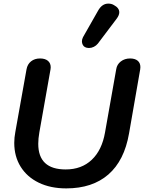

<svg xmlns="http://www.w3.org/2000/svg" viewBox="-20 -1034 798 1064"><path d="M59 -242Q59 -272 65 -303L127 -650Q132 -678 152 -694Q172 -710 202 -710Q230 -710 245.5 -697Q261 -684 261 -661Q261 -654 260 -650L198 -300Q192 -266 192 -237Q192 -95 344 -95Q432 -95 488.5 -148.5Q545 -202 562 -300L624 -650Q628 -677 649.5 -693.5Q671 -710 701 -710Q728 -710 743 -697.5Q758 -685 758 -662Q758 -654 757 -650L695 -294Q669 -144 580.5 -67Q492 10 347 10Q260 10 195 -21.5Q130 -53 94.5 -110Q59 -167 59 -242ZM434 -805Q434 -816 440 -828L523 -974Q545 -1014 580 -1014Q598 -1014 611 -1006Q641 -990 641 -966Q641 -950 627 -931L522 -792Q513 -781 500 -774.5Q487 -768 473 -768Q460 -768 451 -773Q443 -777 438.5 -786Q434 -795 434 -805Z"/></svg>

Font: Kodchasan
Style: Bold Italic
Weight: 700
Italic angle: -10°
Version: Version 1.000; ttfautohint (v1.6)